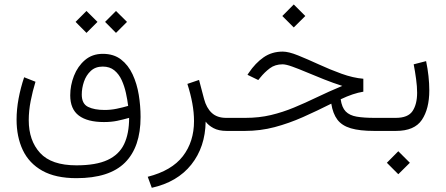

<svg xmlns="http://www.w3.org/2000/svg" viewBox="-20 -598 2037 877"><path d="M509.8 -547.9 560.1 -498 509.8 -447.8 460 -498ZM375 -547.9 425.3 -498 375 -447.8 325.2 -498ZM329.1 215.8Q233.9 215.8 173.3 181.9Q112.8 147.9 84.2 87.6Q55.7 27.3 55.7 -51.8Q55.7 -98.1 64.9 -147.7Q74.2 -197.3 90.3 -245.1L142.1 -224.6Q128.9 -181.6 120.1 -136.7Q111.3 -91.8 111.3 -48.8Q111.3 43.9 163.1 100.6Q214.8 157.2 329.1 157.2Q418.5 157.2 471.2 132.8Q523.9 108.4 546.9 60.3Q569.8 12.2 569.8 -59.6Q542 -51.8 515.1 -46.1Q488.3 -40.5 454.6 -40.5Q379.4 -40.5 340.1 -70.1Q300.8 -99.6 300.8 -162.6Q300.8 -208 317.9 -251.7Q335 -295.4 368.2 -323.7Q401.4 -352.1 449.7 -352.1Q499.5 -352.1 532.7 -326.4Q565.9 -300.8 585.7 -258.3Q605.5 -215.8 613.8 -165Q622.1 -114.3 622.1 -63.5Q622.1 73.7 550.8 144.8Q479.5 215.8 329.1 215.8ZM458 -95.7Q485.8 -95.7 512.9 -101.3Q540 -106.9 565.4 -114.3Q562 -142.1 555.2 -173.3Q548.3 -204.6 535.9 -231.9Q523.4 -259.3 502.4 -276.6Q481.4 -293.9 449.2 -293.9Q416 -293.9 394.8 -274.2Q373.5 -254.4 363.5 -224.9Q353.5 -195.3 353.5 -166Q353.5 -124 382.1 -109.9Q410.6 -95.7 458 -95.7Z M1015.6 0Q979 0 955.3 -12.7Q931.6 -25.4 919.4 -42.5Q917.5 73.7 853.8 153.8Q790 233.9 673.3 259.8L654.8 209.5Q764.2 181.6 815.2 115.5Q866.2 49.3 866.2 -44.9Q866.2 -84 858.4 -126.5Q850.6 -168.9 835.9 -214.8L889.2 -232.9L912.1 -146Q922.9 -105 947.3 -82.3Q971.7 -59.6 1013.2 -59.6H1037.1V0Z M1321.8 -577.6 1374.5 -524.9 1321.8 -472.7 1269.5 -524.9ZM1639.6 -238.3V-179.2Q1593.3 -171.9 1536.1 -144.5Q1541.5 -106.9 1559.1 -88.9Q1576.7 -70.8 1609.1 -65.2Q1641.6 -59.6 1690.4 -59.6H1718.8V0H1689.5Q1623 0 1582.5 -12Q1542 -23.9 1521.2 -51.3Q1500.5 -78.6 1493.2 -124.5Q1428.2 -91.8 1364 -63.2Q1299.8 -34.7 1234.4 -17.3Q1168.9 0 1099.1 0H1017.6V-59.6H1100.6Q1163.6 -59.6 1217.5 -72.5Q1271.5 -85.4 1322.8 -106.7Q1374 -127.9 1427.7 -153.8Q1481.4 -179.7 1543.5 -205.6Q1502 -218.8 1460.2 -235.4Q1418.5 -252 1380.9 -267.8Q1343.3 -283.7 1314.7 -293.9Q1286.1 -304.2 1271 -304.2Q1236.3 -304.2 1212.2 -285.9Q1188 -267.6 1168.5 -243.2L1159.7 -232.4L1110.4 -256.3L1116.2 -265.1Q1146.5 -310.1 1184.1 -336.2Q1221.7 -362.3 1271.5 -362.3Q1298.3 -362.3 1341.3 -345Q1384.3 -327.6 1435.8 -304Q1487.3 -280.3 1540 -261.2Q1592.8 -242.2 1639.6 -238.3Z M1698.7 -59.6H1787.6Q1843.8 -59.6 1864.5 -90.8Q1885.3 -122.1 1885.3 -174.3Q1885.3 -202.6 1880.6 -237.1Q1876 -271.5 1869.6 -304.2L1926.3 -318.8Q1940.9 -248.5 1940.9 -185.1Q1940.9 -101.1 1907 -50.5Q1873 0 1788.6 0H1698.7ZM1799.3 92.8 1852.1 145.5 1799.3 197.8 1747.1 145.5Z"/></svg>

Font: Vazirmatn UI ExtraLight
Style: Regular
Weight: 200
Designer: Saber Rastikerdar
Foundry: Saber Rastikerdar
Version: Version 33.003